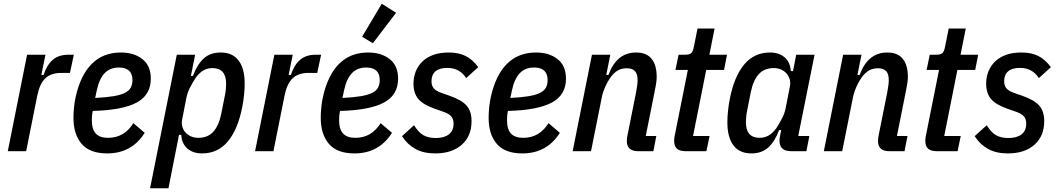

<svg xmlns="http://www.w3.org/2000/svg" viewBox="-20 -815 5708 1035"><path d="M22 0 126 -520H225L203 -411H215Q232 -464 264 -492Q296 -520 349 -520H378L357 -422H311Q255 -422 224.5 -393Q194 -364 181 -300L121 0Z M558 12Q464 12 420 -39.5Q376 -91 376 -180Q376 -205 379 -236Q382 -267 388 -293Q414 -410 475 -471Q536 -532 632 -532Q702 -532 747.5 -496.5Q793 -461 793 -391Q793 -303 716.5 -262Q640 -221 480 -217Q477 -203 476 -190Q475 -177 475 -168Q475 -118 496.5 -95Q518 -72 563 -72Q649 -72 699 -151L760 -99Q690 12 558 12ZM621 -451Q573 -451 544 -420.5Q515 -390 502 -329L493 -287Q553 -290 592 -296.5Q631 -303 653.5 -314.5Q676 -326 685 -343Q694 -360 694 -383Q694 -451 621 -451Z M933 -520H1032L1009 -406H1020Q1044 -469 1079 -500.5Q1114 -532 1170 -532Q1233 -532 1266 -489Q1299 -446 1299 -364Q1299 -335 1295.5 -302Q1292 -269 1286 -239Q1263 -119 1209 -53.5Q1155 12 1069 12Q1021 12 990.5 -14Q960 -40 957 -88H945L888 200H789ZM1049 -72Q1100 -72 1130 -105Q1160 -138 1173 -203L1192 -299Q1196 -316 1197.5 -334Q1199 -352 1199 -363Q1199 -448 1125 -448Q1072 -448 1036 -397Q1019 -372 1004.5 -343.5Q990 -315 985 -289L962 -171Q958 -152 962.5 -134Q967 -116 978.5 -102.5Q990 -89 1008 -80.5Q1026 -72 1049 -72Z M1355 0 1459 -520H1558L1536 -411H1548Q1565 -464 1597 -492Q1629 -520 1682 -520H1711L1690 -422H1644Q1588 -422 1557.5 -393Q1527 -364 1514 -300L1454 0Z M1891 12Q1797 12 1753 -39.5Q1709 -91 1709 -180Q1709 -205 1712 -236Q1715 -267 1721 -293Q1747 -410 1808 -471Q1869 -532 1965 -532Q2035 -532 2080.5 -496.5Q2126 -461 2126 -391Q2126 -303 2049.5 -262Q1973 -221 1813 -217Q1810 -203 1809 -190Q1808 -177 1808 -168Q1808 -118 1829.5 -95Q1851 -72 1896 -72Q1982 -72 2032 -151L2093 -99Q2023 12 1891 12ZM1954 -451Q1906 -451 1877 -420.5Q1848 -390 1835 -329L1826 -287Q1886 -290 1925 -296.5Q1964 -303 1986.5 -314.5Q2009 -326 2018 -343Q2027 -360 2027 -383Q2027 -451 1954 -451ZM1990 -582 1932 -617 2038 -795 2115 -746Z M2326 12Q2263 12 2219.5 -12Q2176 -36 2147 -81L2212 -140Q2236 -101 2262.5 -86Q2289 -71 2329 -71Q2374 -71 2399.5 -90.5Q2425 -110 2425 -149Q2425 -172 2413 -187Q2401 -202 2369 -213L2326 -228Q2262 -250 2235.5 -281Q2209 -312 2209 -364Q2209 -399 2221 -429.5Q2233 -460 2256.5 -483Q2280 -506 2315.5 -519Q2351 -532 2399 -532Q2453 -532 2490.5 -513Q2528 -494 2558 -453L2493 -394Q2458 -449 2391 -449Q2349 -449 2327.5 -430.5Q2306 -412 2306 -377Q2306 -353 2318.5 -338.5Q2331 -324 2360 -314L2403 -299Q2467 -277 2494.5 -246.5Q2522 -216 2522 -162Q2522 -81 2469 -34.5Q2416 12 2326 12Z M2796 12Q2702 12 2658 -39.5Q2614 -91 2614 -180Q2614 -205 2617 -236Q2620 -267 2626 -293Q2652 -410 2713 -471Q2774 -532 2870 -532Q2940 -532 2985.5 -496.5Q3031 -461 3031 -391Q3031 -303 2954.5 -262Q2878 -221 2718 -217Q2715 -203 2714 -190Q2713 -177 2713 -168Q2713 -118 2734.5 -95Q2756 -72 2801 -72Q2887 -72 2937 -151L2998 -99Q2928 12 2796 12ZM2859 -451Q2811 -451 2782 -420.5Q2753 -390 2740 -329L2731 -287Q2791 -290 2830 -296.5Q2869 -303 2891.5 -314.5Q2914 -326 2923 -343Q2932 -360 2932 -383Q2932 -451 2859 -451Z M3067 0 3171 -520H3270L3248 -411H3260Q3304 -532 3409 -532Q3465 -532 3492.5 -498Q3520 -464 3520 -400Q3520 -383 3516.5 -362Q3513 -341 3509 -322L3461 -82H3518L3502 0H3420Q3359 0 3359 -55Q3359 -71 3363 -88L3409 -318Q3412 -335 3414.5 -352Q3417 -369 3417 -383Q3417 -418 3402 -432.5Q3387 -447 3359 -447Q3332 -447 3312 -436Q3292 -425 3275 -403Q3257 -379 3243.5 -349Q3230 -319 3224 -290L3166 0Z M3676 0Q3644 0 3629 -13.5Q3614 -27 3614 -57Q3614 -71 3618 -88L3688 -438H3621L3638 -520H3672Q3697 -520 3706.5 -529Q3716 -538 3721 -566L3740 -661H3832L3804 -520H3899L3883 -438H3787L3716 -82H3805L3788 0Z M4245 0Q4182 0 4182 -56Q4182 -69 4186 -88L4191 -114H4180Q4156 -51 4121 -19.5Q4086 12 4030 12Q3967 12 3934 -31Q3901 -74 3901 -156Q3901 -185 3904.5 -218Q3908 -251 3914 -281Q3937 -401 3991 -466.5Q4045 -532 4131 -532Q4179 -532 4209.5 -506Q4240 -480 4243 -432H4255L4272 -520H4371L4283 -82H4343L4327 0ZM4075 -72Q4128 -72 4164 -123Q4181 -148 4195.5 -176.5Q4210 -205 4215 -231L4238 -349Q4242 -368 4237.5 -385.5Q4233 -403 4221.5 -417Q4210 -431 4192 -439.5Q4174 -448 4151 -448Q4100 -448 4070 -415Q4040 -382 4027 -317L4008 -221Q4004 -204 4002.5 -185.5Q4001 -167 4001 -156Q4001 -72 4075 -72Z M4421 0 4525 -520H4624L4602 -411H4614Q4658 -532 4763 -532Q4819 -532 4846.5 -498Q4874 -464 4874 -400Q4874 -383 4870.5 -362Q4867 -341 4863 -322L4815 -82H4872L4856 0H4774Q4713 0 4713 -55Q4713 -71 4717 -88L4763 -318Q4766 -335 4768.5 -352Q4771 -369 4771 -383Q4771 -418 4756 -432.5Q4741 -447 4713 -447Q4686 -447 4666 -436Q4646 -425 4629 -403Q4611 -379 4597.5 -349Q4584 -319 4578 -290L4520 0Z M5030 0Q4998 0 4983 -13.5Q4968 -27 4968 -57Q4968 -71 4972 -88L5042 -438H4975L4992 -520H5026Q5051 -520 5060.5 -529Q5070 -538 5075 -566L5094 -661H5186L5158 -520H5253L5237 -438H5141L5070 -82H5159L5142 0Z M5413 12Q5350 12 5306.5 -12Q5263 -36 5234 -81L5299 -140Q5323 -101 5349.5 -86Q5376 -71 5416 -71Q5461 -71 5486.5 -90.5Q5512 -110 5512 -149Q5512 -172 5500 -187Q5488 -202 5456 -213L5413 -228Q5349 -250 5322.5 -281Q5296 -312 5296 -364Q5296 -399 5308 -429.5Q5320 -460 5343.5 -483Q5367 -506 5402.5 -519Q5438 -532 5486 -532Q5540 -532 5577.5 -513Q5615 -494 5645 -453L5580 -394Q5545 -449 5478 -449Q5436 -449 5414.5 -430.5Q5393 -412 5393 -377Q5393 -353 5405.5 -338.5Q5418 -324 5447 -314L5490 -299Q5554 -277 5581.5 -246.5Q5609 -216 5609 -162Q5609 -81 5556 -34.5Q5503 12 5413 12Z"/></svg>

Font: IBM Plex Sans Condensed Medium
Style: Italic
Weight: 500
Width: 3
Italic angle: -11°
Designer: Mike Abbink, Paul van der Laan, Pieter van Rosmalen
Foundry: Bold Monday
Version: Version 1.3